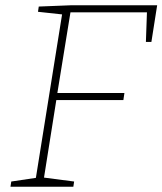

<svg xmlns="http://www.w3.org/2000/svg" viewBox="-20 -713 620 733"><path d="M128 -688 254 -693H580L558 -553H537L541 -666H249L199 -358H455L451 -331H195L148 -35L263 -20L260 0H20L23 -20L117 -34L217 -658L125 -668Z"/></svg>

Font: Bitter Pro ExtraLight
Style: Italic
Weight: 275
Italic angle: -9°
Designer: Sol Matas, and Bitter project Authors
Foundry: Sol Matas
Version: Version 1.010